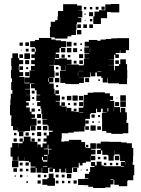

<svg xmlns="http://www.w3.org/2000/svg" viewBox="-20 -912 707 961"><path d="M72 -75H40V-107H72V-128H69V-108H43V-128H33V-174H41V-196H71V-174H72V-195H93V-203H78V-219H94V-204H99V-228H133V-204H138V-219H154V-203H139V-202H167V-175H168V-189H184V-175H193V-194H213V-203H198V-219H213V-234H199V-248H213V-234H225V-252H243V-258H223V-283H218V-288H193V-314H216V-316H191V-342H187V-368H183V-381H166V-401H181V-407H162V-435H181V-438H163V-460H155V-470H135V-492H152V-494H130V-467H105V-465H130V-437H111V-436H131V-406H111V-399H124V-383H111V-374H129V-353H138V-340H155V-322H138V-318H163V-284H135V-283H158V-259H134V-282H131V-256H104V-253H68V-275H67V-260H45V-281H36V-321H37V-335H30V-387H32V-415H34V-443H42V-461H36V-501H40V-520H35V-562H38V-581H36V-621H42V-645H70V-621H76V-581H74V-562H77V-551H96V-531H77V-527H102V-495H129V-523V-498H103V-524H128V-559H155V-560H135V-582H154V-591H136V-611H154V-622H137V-640H154V-653H138V-669H154V-653H159V-670H155V-676H131V-706H155V-712H175V-722H237V-714H259V-710H285V-706H311V-676H285V-672H307V-650H285V-672H278V-649H259V-641H276V-621H256V-638H255V-616H277V-620H315V-613H338V-589H374V-585H398V-589H400V-617H426V-618H403V-644H426V-647H402V-675H425V-679H404V-703H425V-712H467V-708H483V-714H510V-717H537V-720H566V-721H626V-661H610V-647H582V-661H580V-647H559V-640H575V-622H557V-638H551V-616H525V-615H550V-587H523V-586H551V-560H575H555V-582H576V-591H582V-615H610V-591H616V-562H617V-520H616V-491H576V-495H552H520V-522H518V-499H494V-522H487V-554H468V-552H487V-530H465V-549H457V-530H435V-549H432V-525H400V-526H376V-525H400V-497H376V-491H336V-492H307V-497H282V-525H307H280V-557H309V-558V-582H308V-559H284V-582H277V-586H251V-612H250V-587H227V-585H250V-558H253V-524H227V-522H247V-500H227V-494H249V-468H227H253V-443H257V-460H275V-442H258V-435H280V-407H259V-404H279V-383H287V-400H305V-382H288V-379H314V-355H315V-372H337V-355H349V-368H363V-354H350V-352H374V-373H397V-380H398V-409H400V-437H419V-448H447V-450H505V-445H530V-431H546V-411H530V-407H552V-376H581V-350H585V-372H607V-350H615V-312H613V-297H622V-245H595V-242H537V-247H512V-256H491V-286H507H491V-315H490V-347H513V-349H494V-368H486V-351H466V-368H461V-346H435V-342H430V-317H407V-280H425V-262H407V-280H403V-254H374V-253H349V-248H322V-245H289V-218H287V-203H288H302V-205H325V-212H387V-201H406V-175H410V-171H432V-195H460V-167H436V-163H458V-139H436V-132H457V-110H435V-131H434V-103H410V-97H393V-84H379V-97H374V-73H341V-46H311V-69H308V-49H284V-67H277V-50H255V-67H245V-52H227V-70H242V-72H221V-46H191V-72H189V-48H163V-72H159V-48H133V-74H157V-78H133V-100H125V-106H101V-125H100V-107H72ZM338 -679H314V-703H338ZM125 -682H107V-700H125ZM94 -683H78V-699H94ZM363 -684H349V-698H363ZM390 -687H382V-695H390ZM337 -650H315V-672H337ZM366 -651H346V-671H366ZM431 -651V-670H430V-651ZM123 -654H109V-668H123ZM390 -657H382V-665H390ZM88 -659H84V-663H88ZM130 -617H102V-645H130ZM396 -621H376V-641H396ZM95 -622H77V-640H95ZM304 -623H288V-639H304ZM332 -625H320V-637H332ZM126 -591H106V-611H126ZM96 -591H76V-611H96ZM395 -592H377V-610H395ZM575 -592H557V-610H575ZM363 -594H349V-608H363ZM315 -588H338V-589H315ZM95 -562H77V-580H95ZM272 -565H260V-577H272ZM121 -566H111V-576H121ZM374 -556H398V-557H374ZM371 -531V-553H370V-531ZM126 -531H106V-551H126ZM274 -533H258V-549H274ZM277 -500H255V-522H277ZM426 -501H406V-521H426ZM225 -502V-520H222V-502ZM480 -507H472V-515H480ZM102 -470V-495V-470ZM271 -476H261V-486H271ZM153 -444H139V-458H153ZM610 -407H582V-435H610ZM369 -408H343V-434H369ZM397 -410H375V-432H397ZM337 -410H315V-432H337ZM303 -414H289V-428H303ZM151 -416H141V-426H151ZM568 -419H564V-423H568ZM610 -377H582V-405H610ZM576 -381H556V-401H576ZM396 -381H376V-401H396ZM363 -384H349V-398H363ZM331 -386H321V-396H331ZM149 -388H143V-394H149ZM551 -354V-375H550V-354ZM522 -354V-371H518V-354ZM154 -353H138V-369H154ZM181 -356H171V-366H181ZM377 -347H397V-349H377ZM402 -322V-342V-322ZM186 -321H166V-341H186ZM454 -323H438V-339H454ZM481 -326H471V-336H481ZM424 -293H408V-309H424ZM184 -293H168V-309H184ZM450 -297H442V-305H450ZM479 -298H473V-304H479ZM459 -258H433V-284H459ZM217 -260H195V-282H217ZM186 -261H166V-281H186ZM485 -262H467V-280H485ZM97 -230H75V-252H97ZM186 -231H166V-251H186ZM124 -233H108V-249H124ZM62 -235H50V-247H62ZM152 -235H140V-247H152ZM64 -203H48V-219H64ZM183 -204H169V-218H183ZM486 -141H466V-161H484V-168H463V-194H484V-203H528V-202H545H587V-199H614V-195H640V-172H647V-130H646V-101H644V-87H652V-35H647V-10H620V-7H617V20H575V13H552V-12H548V11H533V26H506V29H446V23H422V15H400V14H371V-16H400V-17H422V-20H405V-42H426V-51H431V-76H453V-81H436V-101H456V-84H464V-103H488V-84H499V-80H517H547H585V-102H606V-106H581V-133H578V-139H554V-160H553V-134H549V-108H523V-134H519V-137H492V-159H486ZM219 -168H200V-165H220V-139H223V-164H238V-167H222V-188H219ZM422 -175H410V-187H422ZM217 -132V-110H218V-137H200V-132ZM577 -110H555V-132H577ZM513 -114H499V-128H513ZM482 -115H470V-127H482ZM195 -110V-127H190V-110ZM195 -103H217V-110H195ZM608 -87V-101H607V-87ZM124 -83H108V-99H124ZM93 -84H79V-98H93ZM572 -85H560V-97H572ZM512 -85H500V-97H512ZM542 -85H530V-97H542ZM585 -77H600V-80H585ZM195 -76H217V-79H195ZM366 -51H346V-71H366ZM65 -52H47V-70H65ZM93 -54H79V-68H93ZM122 -55H110V-67H122ZM420 -57H412V-65H420ZM388 -59H384V-63H388ZM255 18H217V13H192V-15H217V-20H224V-43H248V-20H255ZM337 -20H315V-42H337ZM183 -24H169V-38H183ZM273 -24H259V-38H273ZM303 -24H289V-38H303ZM92 -25H80V-37H92ZM212 -25H200V-37H212ZM59 -28H53V-34H59ZM118 -29H114V-33H118ZM533 -13H547V-16H533ZM364 7H348V-9H364ZM184 7H168V-9H184ZM273 6H259V-8H273ZM302 5H290V-7H302ZM332 5H320V-7H332ZM120 3H112V-5H120ZM485 -792H447V-830H453V-854H476V-861H507V-890H535V-892H577V-850H535V-852H516V-821H485ZM318 -719H254V-725H230V-777H234V-803H256V-811H268V-829H270V-857H296V-891H336H366V-884H389V-858H370V-857H392V-825H370V-822H387V-800H365V-792H363V-764H360V-737H337V-730H318ZM504 -863H488V-879H504ZM473 -864H459V-878H473ZM442 -865H430V-877H442ZM412 -865H400V-877H412ZM446 -831H426V-851H446ZM409 -838H403V-844H409ZM442 -805H430V-817H442ZM408 -809H404V-813H408ZM385 -772H367V-790H385ZM415 -772H397V-790H415ZM445 -772H427V-790H445ZM387 -740H365V-762H387Z"/></svg>

Font: Rubik Storm
Style: Regular
Weight: 400
Designer: Hubert and Fischer, NaN
Foundry: Hubert and Fischer, NaN
Version: Version 2.201